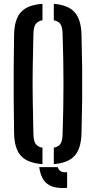

<svg xmlns="http://www.w3.org/2000/svg" viewBox="-20 -826 487 974"><path d="M51.5 -149.5Q50 -244 49.5 -323Q49 -402 49.5 -480.2Q50 -558.5 51.5 -650.5Q53 -728 86.5 -764.8Q120 -801.5 195.5 -806.5V-723.5Q170.5 -718.5 160.2 -702.5Q150 -686.5 149.5 -654.5Q147 -561 146 -481.8Q145 -402.5 146 -322.5Q147 -242.5 149.5 -145.5Q150 -113 160.2 -97.2Q170.5 -81.5 195.5 -76.5V6.5Q120 1.5 86.5 -35.2Q53 -72 51.5 -149.5ZM253 6.5V-77Q277.5 -81.5 287.2 -97.2Q297 -113 297.5 -145.5Q300 -217 301 -279Q302 -341 302 -400Q302 -459 301 -521Q300 -583 297.5 -654.5Q297 -686.5 287.2 -702.5Q277.5 -718.5 253 -723V-806.5Q325.5 -801 358.5 -764Q391.5 -727 393.5 -650.5Q396 -558.5 396.8 -480Q397.5 -401.5 396.8 -322.5Q396 -243.5 393.5 -149.5Q391.5 -72.5 358.5 -35.8Q325.5 1 253 6.5ZM179 22H273Q282.5 52 320.5 47.5V127Q254.5 132 221 107.5Q187.5 83 179 22Z"/></svg>

Font: Big Shoulders Stencil Text SemiBold
Style: Regular
Weight: 600
Designer: Patric King
Foundry: XO Type Co
Version: Version 1.000